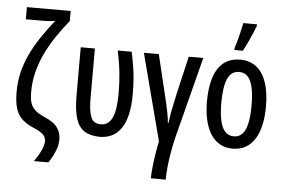

<svg xmlns="http://www.w3.org/2000/svg" viewBox="-63 -869 1770 1201"><g transform="rotate(5 822.0 -269.0)"><path d="M334 50.8Q334 84.5 317.4 123.8Q300.8 163.1 277.8 195.8H187Q203.1 173.8 216.6 149.9Q230 126 237.8 104.5Q245.6 83 245.6 68.4Q245.6 50.8 238 37.4Q230.5 23.9 212.4 11.7Q194.3 -0.5 163.1 -13.2Q119.6 -32.2 93 -57.4Q66.4 -82.5 54 -122.8Q41.5 -163.1 41.5 -226.6Q41.5 -287.6 54.4 -344.2Q67.4 -400.9 92.8 -456.5Q118.2 -512.2 156 -569.6Q193.8 -627 243.7 -689.9Q232.4 -688 219.2 -686.5Q206.1 -685.1 191.4 -684.3Q176.8 -683.6 159.7 -683.6H59.6V-759.8H334.5V-696.8Q289.6 -641.6 252.2 -585.4Q214.8 -529.3 188 -472.2Q161.1 -415 146.7 -355.5Q132.3 -295.9 132.3 -232.9Q132.3 -195.3 139.4 -168.9Q146.5 -142.6 166.7 -123Q187 -103.5 227.1 -85.4Q254.9 -74.2 279.3 -57.6Q303.7 -41 318.8 -15.1Q334 10.7 334 50.8Z M583 8.8Q522.9 7.8 486.6 -15.9Q450.2 -39.6 433.8 -92.3Q417.5 -145 417 -231.9V-539.1H505.9V-223.6Q505.9 -150.9 521 -110.4Q536.1 -69.8 583 -69.8Q632.3 -69.8 655.3 -119.1Q678.2 -168.5 678.2 -272.5Q678.2 -339.4 671.4 -403.8Q664.6 -468.3 648.9 -539.1H736.8Q748 -485.8 754.4 -444.8Q760.7 -403.8 763.7 -364Q766.6 -324.2 766.6 -273.9Q766.6 -132.8 719.5 -62Q672.4 8.8 583 8.8Z M1186.5 -539.1 1055.7 -28.8Q1045.4 13.7 1036.9 61Q1028.3 108.4 1023.4 154.3Q1018.6 200.2 1018.6 239.3H925.3Q925.3 209.5 929.9 166.3Q934.6 123 941.7 79.3Q948.7 35.6 955.6 4.9L813.5 -539.1H907.2L962.9 -307.6Q971.2 -273.4 979 -240.2Q986.8 -207 992.7 -176Q998.5 -145 1001 -115.2H1004.9Q1008.3 -144 1013.7 -174.1Q1019 -204.1 1026.1 -237.1Q1033.2 -270 1041 -305.7L1095.2 -539.1Z M1603.5 -270Q1603.5 -208.5 1592.5 -157.2Q1581.5 -106 1558.8 -68.6Q1536.1 -31.2 1501 -10.7Q1465.8 9.8 1417 9.8Q1371.1 9.8 1336.4 -10.5Q1301.8 -30.8 1278.8 -67.9Q1255.9 -105 1244.4 -156.5Q1232.9 -208 1232.9 -270Q1232.9 -357.4 1252.7 -419.7Q1272.5 -481.9 1313.5 -515.4Q1354.5 -548.8 1418.9 -548.8Q1477.5 -548.8 1518.8 -517.1Q1560.1 -485.4 1581.8 -423.3Q1603.5 -361.3 1603.5 -270ZM1323.2 -269.5Q1323.2 -203.1 1333.3 -158Q1343.3 -112.8 1364.5 -90.1Q1385.7 -67.4 1418.9 -67.4Q1451.7 -67.4 1472.4 -89.6Q1493.2 -111.8 1503.2 -157Q1513.2 -202.1 1513.2 -270Q1513.2 -336.9 1503.2 -381.8Q1493.2 -426.8 1472.4 -449.2Q1451.7 -471.7 1418.5 -471.7Q1368.2 -471.7 1345.7 -421.4Q1323.2 -371.1 1323.2 -269.5ZM1376 -606V-618.2Q1379.9 -629.9 1386.2 -651.6Q1392.6 -673.3 1398.9 -698.5Q1405.3 -723.6 1410.2 -745.6Q1415 -767.6 1417 -778.3H1502.4V-767.1Q1493.2 -743.2 1481.2 -714.8Q1469.2 -686.5 1455.8 -658.4Q1442.4 -630.4 1429.2 -606Z"/></g></svg>

Font: Open Sans Condensed Medium
Style: Regular
Weight: 500
Width: 3
Designer: Monotype Design Team
Foundry: Monotype Imaging Inc.
Version: Version 3.000